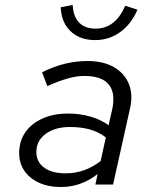

<svg xmlns="http://www.w3.org/2000/svg" viewBox="-20 -741 640 771"><path d="M225 10Q150 10 103.5 -27.5Q57 -65 57 -126Q57 -174 81.5 -209.5Q106 -245 150.5 -265Q195 -285 254 -285Q300 -285 342.5 -273Q385 -261 416 -238L430 -299Q445 -367 417 -401.5Q389 -436 319 -436Q287 -436 250.5 -425.5Q214 -415 170 -395L149 -451Q196 -474 240.5 -485Q285 -496 331 -496Q394 -496 436.5 -472Q479 -448 497 -405Q515 -362 502 -305L434 0H363L372 -42Q337 -15 300.5 -2.5Q264 10 225 10ZM126 -131Q126 -91 157 -68Q188 -45 243 -45Q282 -45 316.5 -57Q351 -69 384 -94L405 -189Q377 -211 341.5 -221Q306 -231 261 -231Q201 -231 163.5 -203.5Q126 -176 126 -131ZM362 -580Q301 -580 263.5 -615.5Q226 -651 224 -712L272 -721Q274 -675 297.5 -650.5Q321 -626 364 -626Q443 -626 483 -718L532 -702Q507 -644 462.5 -612Q418 -580 362 -580Z"/></svg>

Font: Red Hat Mono
Style: Italic
Weight: 400
Italic angle: -12°
Monospace: yes
Designer: Pentagram, MCKL
Foundry: MCKL
Version: Version 1.030